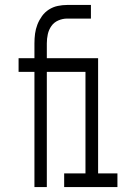

<svg xmlns="http://www.w3.org/2000/svg" viewBox="-20 -755 540 775"><path d="M119 0V-465H55V-520H119V-580Q119 -600 121.5 -619Q124 -638 131 -656Q138 -674 149.5 -690Q161 -706 177.5 -716.5Q194 -727 213 -731Q232 -735 251 -735H347V-680H251Q233 -680 215.5 -672.5Q198 -665 187.5 -650Q177 -635 173 -617Q169 -599 169 -580V-520H301V-465H169V0ZM239 0V-55H325V-465H247V-520H376V-55H454V0Z"/></svg>

Font: Iosevka Curly Light
Style: Regular
Weight: 300
Monospace: yes
Designer: Belleve Invis
Foundry: Belleve Invis
Version: Version 22.1.2; ttfautohint (v1.8.4)